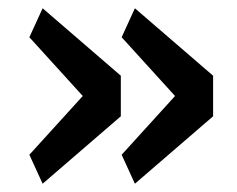

<svg xmlns="http://www.w3.org/2000/svg" viewBox="-20 -511 572 464"><path d="M83 -67 51 -137 180 -279 51 -421 83 -491 272 -328V-230ZM306 -67 274 -137 403 -279 274 -421 306 -491 495 -328V-230Z"/></svg>

Font: IBM Plex Sans KR Medm
Style: Regular
Weight: 500
Designer: Mike Abbink; Paul van der Laan; Pieter van Rosmalen; Wujin Sim; Chorong Kim; Dohee Lee;
Foundry: Sandoll Inc.
Version: Version 1.003